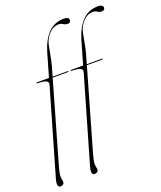

<svg xmlns="http://www.w3.org/2000/svg" viewBox="-178 -812 912 1088"><g transform="rotate(-20 277.5 -268.5)"><path d="M68 -422.5Q68 -425 72 -425H145L185 -563.5Q205.5 -633.5 243.2 -672.8Q281 -712 338 -712Q368.5 -712 368.5 -693.5Q368.5 -677 350 -677Q335 -677 325 -684.5Q315 -692 297.5 -692Q268 -692 242 -665.2Q216 -638.5 208 -602Q202 -574.5 196.5 -542.2Q191 -510 184 -484.5L167 -425H258.5Q262 -425 262 -423Q262 -419.5 255 -419.5H165.5L26.5 65Q21.5 83.5 18.5 97.2Q15.5 111 15.5 121Q15.5 133 17.5 140.8Q19.5 148.5 19.5 156Q19.5 165 13 170Q6.5 175 -3 175Q-27.5 175 -13.5 125L135 -388Q139 -401 128.8 -409.2Q118.5 -417.5 72.5 -419.5Q68 -419.5 68 -422.5ZM274 -422.5Q274 -425 278 -425H351L391 -563.5Q411.5 -633.5 449.2 -672.8Q487 -712 544 -712Q574.5 -712 574.5 -693.5Q574.5 -677 556 -677Q541 -677 531 -684.5Q521 -692 503.5 -692Q474 -692 448 -665.2Q422 -638.5 414 -602Q408 -574.5 402.5 -542.2Q397 -510 390 -484.5L373 -425H464.5Q468 -425 468 -423Q468 -419.5 461 -419.5H371.5L232.5 65Q227.5 83.5 224.5 97.2Q221.5 111 221.5 121Q221.5 133 223.5 140.8Q225.5 148.5 225.5 156Q225.5 165 219 170Q212.5 175 203 175Q178.5 175 192.5 125L341 -388Q345 -401 334.8 -409.2Q324.5 -417.5 278.5 -419.5Q274 -419.5 274 -422.5Z"/></g></svg>

Font: Fraunces 144pt S000 Thin
Style: Italic
Weight: 100
Italic angle: -16°
Version: Version 1.000; ttfautohint (v1.8.3)